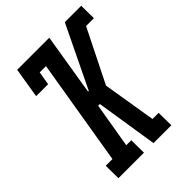

<svg xmlns="http://www.w3.org/2000/svg" viewBox="-210 -843 952 952"><g transform="rotate(-45 265.5 -367.5)"><path d="M56 0 55 -88H102L195 -647H151L139 -576H55L81 -735H306L253 -410H258L415 -735H530L531 -647H476L337 -368L383 -88H426L427 0H302L251 -325H239L199 -88H234L235 0Z"/></g></svg>

Font: Iosevka Curly Slab Semibold
Style: Italic
Weight: 600
Italic angle: -9°
Monospace: yes
Designer: Belleve Invis
Foundry: Belleve Invis
Version: Version 22.1.2; ttfautohint (v1.8.4)